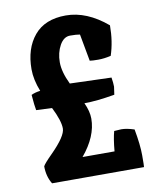

<svg xmlns="http://www.w3.org/2000/svg" viewBox="-81 -775 688 839"><g transform="rotate(-10 263.0 -356.0)"><path d="M389 -178 421 -180Q445 -180 478 -169Q491 -99 491 -52.5Q491 -6 490 0H82Q61 -34 61 -79Q66 -90 102 -126Q170 -194 170 -228Q170 -262 139 -324L69 -327Q65 -346 61 -396Q77 -404 101 -407Q80 -460 80 -506Q80 -598 127.5 -655Q175 -712 268 -712Q361 -712 451 -636Q451 -564 431 -504Q401 -497 375 -497Q349 -497 337 -499L315 -619Q300 -622 271.5 -622Q243 -622 225 -589.5Q207 -557 207 -514.5Q207 -472 234 -416L418 -410Q422 -385 422 -369L417 -334Q337 -320 282 -320Q300 -281 300 -249Q300 -170 233 -90H375Q380 -146 389 -178Z"/></g></svg>

Font: Inika
Style: Bold
Weight: 700
Version: Version 1.001